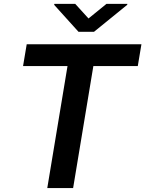

<svg xmlns="http://www.w3.org/2000/svg" viewBox="-20 -951 735 971"><path d="M96.6 -616.8 115.1 -727.3H695.3L676.8 -616.8H452.1L349.8 0H219.1L321.4 -616.8ZM360.4 -931.5 427.6 -857.6 518.5 -931.5H624.3L623.2 -926.5L455.3 -790.1H377.1L253.9 -926.5L255 -931.5Z"/></svg>

Font: Inter UI Semi Bold
Style: Italic
Weight: 600
Italic angle: -9.39999°
Designer: Rasmus Andersson
Foundry: rsms
Version: 3.2;8d6f07862